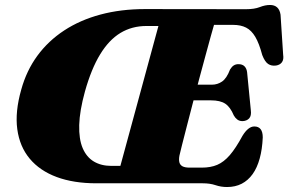

<svg xmlns="http://www.w3.org/2000/svg" viewBox="-20 -737 1159 772"><path d="M795 0H367.5Q276 0 208 -25.2Q140 -50.5 99.5 -99Q59 -147.5 49.5 -217.5Q40 -287.5 65.5 -377Q86.5 -453 130.2 -512.8Q174 -572.5 238 -614.5Q302 -656.5 384 -678.5Q466 -700.5 563 -700.5L969 -700Q1003 -700 1024.5 -708.5Q1046 -717 1065.5 -717Q1102 -717 1108 -678L1118.5 -517Q1121.5 -498 1113.8 -487Q1106 -476 1090 -473.5Q1071.5 -471 1058.2 -479.8Q1045 -488.5 1034.5 -515.5Q1022 -562.5 1006.5 -588.8Q991 -615 969.5 -626Q948 -637 917 -637H840.5Q836.5 -624 827.8 -592.2Q819 -560.5 807 -516.2Q795 -472 781.5 -421.8Q768 -371.5 755 -321.5Q742 -271.5 730.8 -228Q719.5 -184.5 711.8 -153.8Q704 -123 701.5 -111.5Q698.5 -95.5 701.2 -84.5Q704 -73.5 714 -68.2Q724 -63 742.5 -63H791.5Q827 -63 853.5 -74.2Q880 -85.5 904 -113.2Q928 -141 955 -191Q978 -228.5 1002.5 -228.5Q1036.5 -228.5 1036.5 -184.5Q1034.5 -137 1024.2 -99.8Q1014 -62.5 995.8 -37Q977.5 -11.5 951.8 1.8Q926 15 893 15Q868.5 15 846.5 7.5Q824.5 0 795 0ZM321.5 -369Q300 -291 298.5 -234.2Q297 -177.5 312.5 -141.2Q328 -105 357.5 -87.5Q387 -70 427.5 -70H464L617 -632.5H569Q510.5 -632.5 464.2 -604.5Q418 -576.5 382.5 -518.2Q347 -460 321.5 -369ZM676.5 -396.5H832Q854.5 -396.5 873 -409.2Q891.5 -422 905 -457.5Q912 -469 920 -474Q928 -479 938.5 -479Q954.5 -479 963 -470.5Q971.5 -462 973.5 -447L988.5 -294Q991.5 -271.5 981.8 -261Q972 -250.5 955 -250Q942.5 -250 934 -256.5Q925.5 -263 920 -273Q906 -306.5 885.8 -320Q865.5 -333.5 828 -333.5H658Z"/></svg>

Font: Fraunces
Style: Italic
Weight: 900
Italic angle: -16°
Version: Version 1.000;[0bf87f6ff]